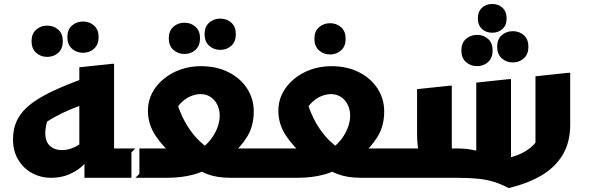

<svg xmlns="http://www.w3.org/2000/svg" viewBox="-20 -901 2983 973"><path d="M432.5 -206.1Q395.3 -173.9 361.6 -157.1Q327.8 -140.3 293.6 -140.3Q256.6 -140.3 233.1 -161.6Q209.6 -182.9 209.6 -225.2Q209.6 -251.2 216.5 -276.6Q223.4 -301.9 237.4 -322.9L175.4 -253.7Q214.5 -284.2 255.1 -306.7Q295.7 -329.3 338.5 -346.9Q381.2 -364.5 425.4 -380.1L465.7 -524.7Q364.5 -490.5 292.1 -459.6Q219.6 -428.6 171.7 -398.5Q123.7 -368.3 96.4 -336.5Q69.1 -304.7 57.5 -269.8Q46 -234.9 46 -194.3Q46 -135.1 72.3 -91.5Q98.7 -47.8 142.5 -23.9Q186.4 0 238.8 0Q287.7 0 325.7 -15.6Q363.6 -31.1 389.4 -53Q415.2 -74.8 427 -93.1ZM666.4 0 686.4 -20V-148.7H486.4L558 -77.1V-577.6H547.2L382 -560V-97.4L408 -138.1V0ZM400.5 -633.5Q367.7 -633.5 344.5 -654.4Q321.3 -675.4 321.3 -712.7Q321.3 -750.7 344.5 -771.3Q367.7 -791.9 400.5 -791.9Q434 -791.9 456.9 -771.3Q479.7 -750.7 479.7 -712.7Q479.7 -675.4 456.9 -654.4Q434 -633.5 400.5 -633.5ZM219.1 -612.7Q186.3 -612.7 163.1 -633.6Q139.9 -654.6 139.9 -691.9Q139.9 -729.9 163.1 -750.5Q186.3 -771.1 219.1 -771.1Q252.6 -771.1 275.5 -750.5Q298.3 -729.9 298.3 -691.9Q298.3 -654.6 275.5 -633.6Q252.6 -612.7 219.1 -612.7Z M997.7 -565.7Q1077.5 -565.7 1138.1 -535.1Q1198.6 -504.5 1232.3 -452.3Q1266 -400.1 1266 -336.2Q1266 -263 1232.5 -208.3Q1198.9 -153.6 1146.2 -111.2L1110 -148.7H1346.5L1346.8 -20L1326.8 0H1148.6Q1080.1 0 1031.5 -18.2Q982.9 -36.3 946.7 -68.9L1075.8 -73.1Q1021.7 -32.8 961 -16.4Q900.3 0 827.2 0H646V-128.7L666 -148.7H902.3L862.9 -110.5Q806.6 -155.6 768.1 -213.6Q729.6 -271.6 729.6 -340.4Q729.6 -388.2 750.6 -429Q771.7 -469.7 808.8 -500.5Q845.9 -531.3 894.5 -548.5Q943 -565.7 997.7 -565.7ZM850.3 -304 866.2 -434.1Q875.1 -376.8 895.2 -329.6Q915.2 -282.4 940.4 -246.4Q965.6 -210.4 990.8 -186.4Q1016 -162.3 1034.6 -151.3L981.8 -137.4Q1013.6 -154.6 1038.7 -183.1Q1063.8 -211.6 1078.6 -246.2Q1093.5 -280.8 1093.5 -315.7Q1093.5 -343.6 1082.1 -368.3Q1070.7 -392.9 1048.7 -408.5Q1026.8 -424.1 996 -424.1Q971.4 -424.1 944.2 -412.5Q917 -400.9 892.6 -374.8Q868.2 -348.8 850.3 -304ZM1095.9 -648.3Q1063.1 -648.3 1039.9 -669.3Q1016.7 -690.2 1016.7 -727.5Q1016.7 -765.5 1039.9 -786.1Q1063.1 -806.7 1095.9 -806.7Q1129.4 -806.7 1152.3 -786.1Q1175.1 -765.5 1175.1 -727.5Q1175.1 -690.2 1152.3 -669.3Q1129.4 -648.3 1095.9 -648.3ZM914.5 -627.5Q881.7 -627.5 858.5 -648.5Q835.3 -669.4 835.3 -706.7Q835.3 -744.7 858.5 -765.3Q881.7 -785.9 914.5 -785.9Q948 -785.9 970.9 -765.3Q993.7 -744.7 993.7 -706.7Q993.7 -669.4 970.9 -648.5Q948 -627.5 914.5 -627.5Z M1658.7 -565.7Q1738.5 -565.7 1799.1 -535.1Q1859.6 -504.5 1893.3 -452.3Q1927 -400.1 1927 -336.2Q1927 -263 1893.5 -208.3Q1859.9 -153.6 1807.2 -111.2L1771 -148.7H2007.5L2007.8 -20L1987.8 0H1809.6Q1741.1 0 1692.5 -18.2Q1643.9 -36.3 1607.7 -68.9L1736.8 -73.1Q1682.7 -32.8 1622 -16.4Q1561.3 0 1488.2 0H1307V-128.7L1327 -148.7H1563.3L1523.9 -110.5Q1467.6 -155.6 1429.1 -213.6Q1390.6 -271.6 1390.6 -340.4Q1390.6 -388.2 1411.6 -429Q1432.7 -469.7 1469.8 -500.5Q1506.9 -531.3 1555.5 -548.5Q1604 -565.7 1658.7 -565.7ZM1511.3 -304 1527.2 -434.1Q1536.1 -376.8 1556.2 -329.6Q1576.2 -282.4 1601.4 -246.4Q1626.6 -210.4 1651.8 -186.4Q1677 -162.3 1695.6 -151.3L1642.8 -137.4Q1674.6 -154.6 1699.7 -183.1Q1724.8 -211.6 1739.6 -246.2Q1754.5 -280.8 1754.5 -315.7Q1754.5 -343.6 1743.1 -368.3Q1731.7 -392.9 1709.7 -408.5Q1687.8 -424.1 1657 -424.1Q1632.4 -424.1 1605.2 -412.5Q1578 -400.9 1553.6 -374.8Q1529.2 -348.8 1511.3 -304ZM1652.4 -625Q1619.6 -625 1596.4 -646Q1573.2 -666.9 1573.2 -704.2Q1573.2 -742.2 1596.4 -762.8Q1619.6 -783.4 1652.4 -783.4Q1685.9 -783.4 1708.8 -762.8Q1731.6 -742.2 1731.6 -704.2Q1731.6 -666.9 1708.8 -646Q1685.9 -625 1652.4 -625Z M2557.2 52Q2520 32.1 2483.9 20.8Q2447.7 9.4 2402.6 4.7Q2357.4 0 2292.8 0H1966.8V-128.7L1986.8 -148.7H2171.1L2112 -120.9Q2100.9 -132.8 2097.2 -159.8Q2093.6 -186.8 2093.6 -225.6V-449.2L2258.8 -466.8H2269.6V-75.6L2198 -148.7H2294Q2336.1 -148.7 2371.1 -142.3Q2406 -135.9 2436.8 -122.9L2393.6 -62.2V-482.4L2558.8 -500H2569.6V-30.8L2510.2 -96Q2561.6 -99 2602 -114.8Q2642.3 -130.5 2670.6 -154.7Q2698.8 -178.8 2713.2 -206.1L2693.6 -101.8V-514.4L2858.8 -532H2869.6V-268.4Q2869.6 -180.8 2832 -117.2Q2794.3 -53.6 2724.6 -12.3Q2654.8 29.1 2557.2 52ZM2474.5 -735.1Q2443.5 -735.1 2422.5 -754.3Q2401.6 -773.5 2401.6 -808Q2401.6 -842.5 2422.5 -861.7Q2443.5 -880.9 2474.5 -880.9Q2505.6 -880.9 2526.5 -861.7Q2547.4 -842.5 2547.4 -808Q2547.4 -773.5 2526.5 -754.3Q2505.6 -735.1 2474.5 -735.1ZM2578.6 -584.6Q2545.8 -584.6 2522.6 -605.6Q2499.4 -626.5 2499.4 -664.2Q2499.4 -701.8 2522.6 -722.4Q2545.8 -743 2579 -743Q2612.1 -743 2635 -722.4Q2657.8 -701.8 2657.8 -664.2Q2657.8 -626.5 2635.1 -605.6Q2612.3 -584.6 2578.6 -584.6ZM2397.2 -565.8Q2364.4 -565.8 2341.2 -586.8Q2318 -607.7 2318 -645.4Q2318 -683 2341.2 -703.6Q2364.4 -724.2 2397.6 -724.2Q2430.7 -724.2 2453.6 -703.6Q2476.4 -683 2476.4 -645.4Q2476.4 -607.7 2453.7 -586.8Q2430.9 -565.8 2397.2 -565.8Z"/></svg>

Font: Kufam
Style: Italic
Weight: 400
Italic angle: -11°
Designer: Artur Schmal
Foundry: Original Type
Version: Version 1.301; ttfautohint (v1.8.3)